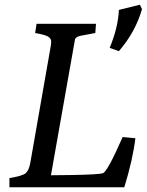

<svg xmlns="http://www.w3.org/2000/svg" viewBox="-20 -794 622 814"><path d="M484 -577 445 -591Q481 -678 484 -752L573 -774L582 -755Q554 -658 484 -577ZM554 -208Q543 -117 507 0H20V-39Q74 -48 88 -59Q102 -70 108 -101L194 -592Q197 -606 197 -618.5Q197 -631 183.5 -639Q170 -647 129 -654L135 -693H387L384 -654L320 -642Q303 -638 298 -628Q297 -624 296 -616L196 -51L285 -52Q397 -54 416 -59.5Q435 -65 500 -213Z"/></svg>

Font: Poly
Style: Italic
Weight: 400
Italic angle: -10°
Designer: Nicolas Silva
Foundry: Jose Nicolas Silva Schwarzenberg
Version: Version 1.003